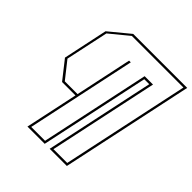

<svg xmlns="http://www.w3.org/2000/svg" viewBox="-217 -850 1118 1118"><g transform="rotate(45 342.0 -291.5)"><path d="M186 117 255.5 -209H145L56.5 -321.5L115 -597L240 -700H684.5L510.5 117H369L513 -559H472L328 117ZM203 103H317L461 -573H530L386 103H499.5L667.5 -686H242.5L127.5 -591.5L71 -327.5L153.5 -223H258.5L264.5 -250.5L327 -545.5L333 -573H347Z"/></g></svg>

Font: Tourney Thin
Style: Italic
Weight: 100
Italic angle: -12°
Designer: Tyler Finck
Foundry: Etcetera Type Co
Version: Version 1.015